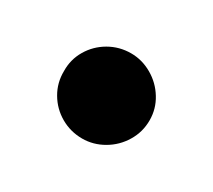

<svg xmlns="http://www.w3.org/2000/svg" viewBox="-54 -493 409 368"><g transform="rotate(30 150.5 -309.0)"><path d="M55.7 -309.6Q55.2 -335 67.9 -356.4Q80.6 -377.9 102.5 -390.6Q124.5 -403.3 150.4 -403.3Q174.8 -403.3 196.8 -390.6Q218.8 -377.9 231.9 -356.4Q245.1 -335 245.1 -309.6Q245.1 -283.7 231.9 -262Q218.8 -240.2 196.8 -227.5Q174.8 -214.8 150.4 -214.8Q124.5 -214.8 102.5 -227.5Q80.6 -240.2 67.9 -262Q55.2 -283.7 55.7 -309.6Z"/></g></svg>

Font: Pretendard Std Black
Style: Regular
Weight: 900
Designer: Base glyphs from Inter by Rasmus Andersson; Hangeul glyphs from Noto Sans CJK(Source Han Sans) by Jang Soo-young and Kan
Foundry: Kil Hyung-jin
Version: Version 1.309